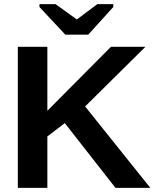

<svg xmlns="http://www.w3.org/2000/svg" viewBox="-20 -916 762 936"><path d="M210.9 -251V0H66.9V-688H210.9V-376L521 -688H689L395 -397L712.9 0H543L295.9 -315.9ZM532.2 -881.8 410.2 -747.1H298.3L172.4 -881.8V-896H250.5L353.5 -821.8H355.5L454.6 -896H532.2Z"/></svg>

Font: Arimo
Style: Bold
Weight: 700
Designer: Steve Matteson
Foundry: Monotype Imaging Inc.
Version: Version 1.33